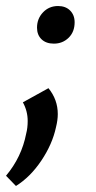

<svg xmlns="http://www.w3.org/2000/svg" viewBox="-28 -419 320 638"><path d="M-8 165Q44 103 59 25Q64 6 64 -17Q64 -50 48 -79L133 -126Q164 -88 164 -40Q164 -20 158 4Q146 60 109.5 114.5Q73 169 25 199ZM95 -327Q95 -357 115 -378Q135 -399 165 -399Q190 -399 205 -384Q220 -369 220 -345Q220 -313 200 -293.5Q180 -274 151 -274Q125 -274 110 -288.5Q95 -303 95 -327Z"/></svg>

Font: Ysabeau Semibold
Style: Italic
Weight: 600
Italic angle: -12°
Designer: Christian Thalmann (Catharsis Fonts)
Version: Version 0.003